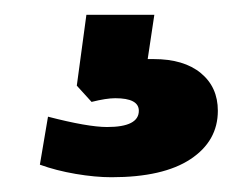

<svg xmlns="http://www.w3.org/2000/svg" viewBox="-20 -40 340 260"><path d="M275 110Q275 151 238 175.5Q201 200 131 200Q109 200 82.5 195.5Q56 191 34 183L45 118Q99 132 125 132Q168 132 168 110Q168 93 136 93Q124 93 104 98L84 76L97 -20H189L180 40H188Q229 40 252 59Q275 78 275 110Z"/></svg>

Font: Muli Black
Style: Regular
Weight: 900
Designer: Vernon Adams
Foundry: Vernon Adams
Version: Version 2.001